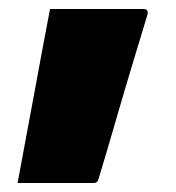

<svg xmlns="http://www.w3.org/2000/svg" viewBox="-20 -213 390 426"><path d="M188 193H19Q37 98 55 -0.5Q73 -99 91 -193H299Q310 -193 307 -180Q293 -134 274 -71Q255 -8 235.5 59.5Q216 127 198 186Q196 193 188 193Z"/></svg>

Font: Recursive Sn Lnr St Blk
Style: Regular
Weight: 900
Version: Version 1.079;hotconv 1.0.112;makeotfexe 2.5.65598; ttfautoh